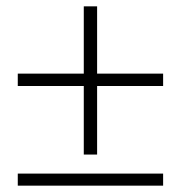

<svg xmlns="http://www.w3.org/2000/svg" viewBox="-20 -585 570 605"><path d="M494 0H36V-38H494ZM244 -98V-314H36V-353H244V-565H286V-353H494V-314H286V-98Z"/></svg>

Font: Source Serif Pro Light
Style: Regular
Weight: 300
Designer: Frank Grießhammer
Foundry: Adobe Systems Incorporated
Version: Version 3.001;hotconv 1.0.111;makeotfexe 2.5.65597